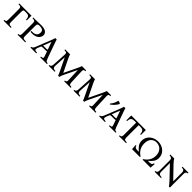

<svg xmlns="http://www.w3.org/2000/svg" viewBox="577 -2440 4335 4335"><g transform="rotate(45 2744.0 -273.0)"><path d="M66 0V-23Q88 -24 101 -29Q114 -34 120 -50Q126 -66 126 -100V-425Q126 -460 119 -475.5Q112 -491 94 -496Q76 -501 41 -502V-525H433V-374H410Q406 -417 396.5 -442Q387 -467 367 -478Q347 -489 309 -489H251Q230 -489 218.5 -479Q207 -469 207 -425V-100Q207 -66 214 -50Q221 -34 240.5 -29Q260 -24 297 -23V0Z M514 0V-23Q536 -24 549 -29Q562 -34 568 -50Q574 -66 574 -100V-425Q574 -460 567 -475.5Q560 -491 542 -496Q524 -501 489 -502V-525H574Q636 -525 672.5 -527.5Q709 -530 738 -530Q845 -530 891.5 -495Q938 -460 938 -407Q938 -380 925 -349.5Q912 -319 882 -294Q852 -269 801 -256.5Q750 -244 675 -251V-281Q729 -276 763.5 -286Q798 -296 817 -315Q836 -334 843 -356.5Q850 -379 850 -400Q850 -453 817 -473.5Q784 -494 731 -494Q692 -494 673.5 -482.5Q655 -471 655 -425V-100Q655 -66 662.5 -50Q670 -34 692.5 -29Q715 -24 759 -23V0Z M1372 -100Q1385 -64 1395.5 -48.5Q1406 -33 1419 -29Q1432 -25 1452 -23V0H1237V-23Q1266 -25 1281 -29.5Q1296 -34 1297.5 -50Q1299 -66 1286 -100L1249 -206Q1244 -201 1234 -199.5Q1224 -198 1213 -198H1120Q1099 -198 1088 -193Q1077 -188 1070 -169L1043 -100Q1028 -60 1041.5 -42.5Q1055 -25 1111 -23V0H925V-23Q949 -25 966 -43Q983 -61 998 -100L1136 -447Q1146 -472 1154.5 -497Q1163 -522 1170 -548H1215Q1222 -522 1231 -497Q1240 -472 1248 -447ZM1212 -234Q1227 -234 1231 -239.5Q1235 -245 1228 -262L1171 -424H1169L1094 -230Q1099 -233 1105.5 -233.5Q1112 -234 1120 -234Z M1816 8Q1808 -15 1798 -38Q1788 -61 1767 -104L1630 -389H1628L1612 -100Q1611 -63 1627.5 -44Q1644 -25 1698 -23V0H1506V-23Q1537 -25 1551 -44Q1565 -63 1566 -100L1585 -425Q1587 -460 1581 -475.5Q1575 -491 1558 -496Q1541 -501 1508 -502V-525H1665Q1673 -499 1682.5 -476Q1692 -453 1705 -425L1853 -121H1855L2001 -425Q2013 -449 2023.5 -474.5Q2034 -500 2042 -525H2180V-502Q2157 -501 2143.5 -496Q2130 -491 2124.5 -475.5Q2119 -460 2120 -425L2134 -100Q2136 -66 2143 -50Q2150 -34 2166 -29.5Q2182 -25 2210 -23V0H2001V-23Q2020 -25 2032 -29.5Q2044 -34 2049 -50Q2054 -66 2052 -100L2040 -396H2038L1896 -104Q1875 -61 1867.5 -38Q1860 -15 1854 8Z M2611 8Q2603 -15 2593 -38Q2583 -61 2562 -104L2425 -389H2423L2407 -100Q2406 -63 2422.5 -44Q2439 -25 2493 -23V0H2301V-23Q2332 -25 2346 -44Q2360 -63 2361 -100L2380 -425Q2382 -460 2376 -475.5Q2370 -491 2353 -496Q2336 -501 2303 -502V-525H2460Q2468 -499 2477.5 -476Q2487 -453 2500 -425L2648 -121H2650L2796 -425Q2808 -449 2818.5 -474.5Q2829 -500 2837 -525H2975V-502Q2952 -501 2938.5 -496Q2925 -491 2919.5 -475.5Q2914 -460 2915 -425L2929 -100Q2931 -66 2938 -50Q2945 -34 2961 -29.5Q2977 -25 3005 -23V0H2796V-23Q2815 -25 2827 -29.5Q2839 -34 2844 -50Q2849 -66 2847 -100L2835 -396H2833L2691 -104Q2670 -61 2662.5 -38Q2655 -15 2649 8Z M3565 -100Q3578 -64 3588.5 -48.5Q3599 -33 3612 -29Q3625 -25 3645 -23V0H3430V-23Q3459 -25 3474 -29.5Q3489 -34 3490.5 -50Q3492 -66 3479 -100L3442 -206Q3437 -201 3427 -199.5Q3417 -198 3406 -198H3313Q3292 -198 3281 -193Q3270 -188 3263 -169L3236 -100Q3221 -60 3234.5 -42.5Q3248 -25 3304 -23V0H3118V-23Q3142 -25 3159 -43Q3176 -61 3191 -100L3329 -447Q3339 -472 3347.5 -497Q3356 -522 3363 -548H3408Q3415 -522 3424 -497Q3433 -472 3441 -447ZM3405 -234Q3420 -234 3424 -239.5Q3428 -245 3421 -262L3364 -424H3362L3287 -230Q3292 -233 3298.5 -233.5Q3305 -234 3313 -234ZM3178 -554Q3196 -555 3217.5 -547.5Q3239 -540 3252 -525Q3230 -480 3188 -433.5Q3146 -387 3100 -358L3089 -377Q3124 -415 3146.5 -462.5Q3169 -510 3178 -554Z M3618 -525H4084V-369H4061Q4060 -404 4051 -431Q4042 -458 4019 -473.5Q3996 -489 3950 -489H3892V-100Q3892 -66 3899 -50Q3906 -34 3924.5 -29Q3943 -24 3977 -23V0H3751V-23Q3773 -24 3786 -29Q3799 -34 3805 -50Q3811 -66 3811 -100V-489H3751Q3706 -489 3683 -473.5Q3660 -458 3651.5 -431Q3643 -404 3641 -369H3618Z M4745 -124H4768L4760 0H4505V-18Q4577 -63 4616.5 -127.5Q4656 -192 4656 -274Q4656 -348 4628.5 -398.5Q4601 -449 4555 -474.5Q4509 -500 4454 -500Q4375 -500 4323.5 -446Q4272 -392 4272 -286Q4272 -114 4423 -18V0H4168L4161 -124H4184Q4187 -92 4208.5 -79Q4230 -66 4268 -66H4318V-68Q4263 -112 4225 -163.5Q4187 -215 4187 -289Q4187 -364 4225 -420.5Q4263 -477 4326 -508.5Q4389 -540 4464 -540Q4540 -540 4602.5 -508.5Q4665 -477 4703 -420.5Q4741 -364 4741 -289Q4741 -216 4703.5 -164Q4666 -112 4610 -68V-66H4660Q4705 -66 4723.5 -81Q4742 -96 4745 -124Z M5352 8Q5337 -15 5319.5 -38Q5302 -61 5270 -94L4997 -380H4995V-100Q4995 -63 5013.5 -44Q5032 -25 5091 -23V0H4890V-23Q4923 -25 4936.5 -44Q4950 -63 4950 -100V-425Q4950 -464 4928.5 -482Q4907 -500 4865 -502V-525H4991Q5006 -500 5023 -477.5Q5040 -455 5062 -432L5338 -145H5340V-425Q5340 -462 5323.5 -481Q5307 -500 5255 -502V-525H5446V-502Q5413 -500 5399.5 -481Q5386 -462 5386 -425V-100Q5386 -72 5386.5 -46.5Q5387 -21 5388 8Z"/></g></svg>

Font: Bona Nova SC
Style: Regular
Weight: 400
Designer: Mateusz Machalski
Foundry: Capitalics
Version: Version 4.001; ttfautohint (v1.8.4.7-5d5b)